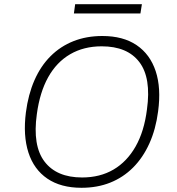

<svg xmlns="http://www.w3.org/2000/svg" viewBox="-20 -884 839 912"><path d="M367 8Q269 8 205 -35.5Q141 -79 115 -159.5Q89 -240 103 -350Q114 -435 143.5 -502.5Q173 -570 220 -617Q267 -664 329 -688.5Q391 -713 466 -713Q565 -713 629 -669.5Q693 -626 719.5 -546Q746 -466 731 -355Q720 -270 689.5 -202.5Q659 -135 612 -88Q565 -41 503.5 -16.5Q442 8 367 8ZM370 -41Q455 -41 519 -78.5Q583 -116 624 -188Q665 -260 678 -364Q699 -514 642 -589Q585 -664 463 -664Q378 -664 313.5 -626.5Q249 -589 209 -517.5Q169 -446 155 -342Q134 -192 191.5 -116.5Q249 -41 370 -41ZM331 -820 337 -864H654L647 -820Z"/></svg>

Font: Nunito Sans 7pt ExtraLight
Style: Italic
Weight: 250
Italic angle: -9°
Designer: Vernon Adams
Foundry: Vernon Adams
Version: Version 3.101;gftools[0.9.27]